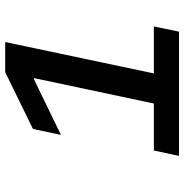

<svg xmlns="http://www.w3.org/2000/svg" viewBox="-5 -705 710 740"><g transform="rotate(-90 350.0 -335.0)"><path d="M119 0H598L618 -97H437L558 -670H442L223 -563L200 -455L414 -559H419L321 -97H140Z"/></g></svg>

Font: LT Wave Medium
Style: Italic
Weight: 500
Designer: Daniel Lyons
Version: Version 2.5 (Glyphs App)